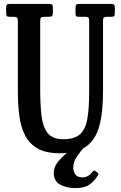

<svg xmlns="http://www.w3.org/2000/svg" viewBox="-20 -770 620 984"><path d="M415 -684H384Q373.5 -684 370.2 -687.5Q367 -691 367 -702V-728Q367 -742 371 -746Q375 -750 388 -750H546Q559 -750 563.8 -746.8Q568.5 -743.5 568.5 -729.5V-703.5Q568.5 -690 564.5 -687Q560.5 -684 551 -684H531.5Q517 -684 512.5 -680.5Q508 -677 508 -663V-300Q508 -192.5 488.5 -122.5Q469 -52.5 420.8 -18.5Q372.5 15.5 287 15.5Q217.5 15.5 174.8 -8Q132 -31.5 109.5 -74.2Q87 -117 79.2 -175Q71.5 -233 71.5 -301.5V-662.5Q71.5 -677.5 65.8 -680.8Q60 -684 46 -684H30.5Q17 -684 14.2 -688.2Q11.5 -692.5 11.5 -706V-730.5Q11.5 -743.5 16.2 -746.8Q21 -750 33.5 -750H228.5Q240.5 -750 245.8 -747Q251 -744 251 -730.5V-706.5Q251 -691.5 246.5 -687.8Q242 -684 227 -684H211.5Q195 -684 190.5 -680.2Q186 -676.5 186 -660V-313Q186 -237.5 192.2 -179.8Q198.5 -122 223.5 -89.2Q248.5 -56.5 305.5 -56.5Q360.5 -56.5 389 -81Q417.5 -105.5 427.2 -159Q437 -212.5 437 -300V-661Q437 -676 433.2 -680Q429.5 -684 415 -684ZM367 194Q322 194 288.8 176.5Q255.5 159 255.5 116Q255.5 86 277.5 58.8Q299.5 31.5 330.2 8.5Q361 -14.5 388 -32.5Q406 -45 414 -35.5Q422 -27 409 -13Q392 6.5 373.8 32.8Q355.5 59 355.5 89.5Q355.5 108.5 366.2 123.8Q377 139 402.5 139Q420.5 139 433.5 130.2Q446.5 121.5 454.5 110Q461.5 100.5 469 106.5L479.5 114.5Q484.5 118 484.5 120.5Q484.5 123 481.5 128.5Q466.5 156 440 175Q413.5 194 367 194Z"/></svg>

Font: Besley* Condensed Medium
Style: Regular
Weight: 500
Width: 3
Designer: Owen Earl
Foundry: indestructible type*
Version: Version 3.000; ttfautohint (v1.8.3)